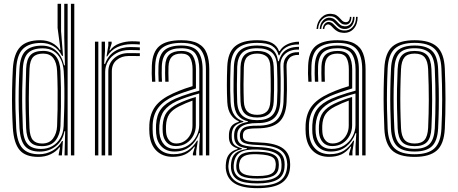

<svg xmlns="http://www.w3.org/2000/svg" viewBox="-20 -820 2414 1013"><path d="M372 0H354.2V-800H372ZM336.8 0H320.5L323.8 -127.8H320Q311.2 -78 274.9 -49.1Q238.5 -20.2 189.2 -20.2Q138 -20.2 112.6 -48.2Q87.2 -76.2 82.8 -144.2Q80.2 -192 79.1 -242.2Q78 -292.5 78.9 -346.1Q79.8 -399.8 82.8 -457.2Q86.5 -524.8 115.4 -552Q144.2 -579.2 201.2 -579.2Q247.2 -579.2 277.4 -551.4Q307.5 -523.5 318.2 -475.2H322.5L319 -623.5V-800H336.8ZM196.8 -34.2Q229.8 -34.2 256 -49.1Q282.2 -64 298.1 -91Q314 -118 315.8 -154.2Q317.8 -199 319 -250.5Q320.2 -302 319.6 -352.8Q319 -403.5 316.2 -445.5Q313.5 -481.5 300 -508.2Q286.5 -535 262.8 -550Q239 -565 205.5 -565Q152.8 -565 128 -540.2Q103.2 -515.5 100.5 -456.8Q98 -397.8 97.2 -346.8Q96.5 -295.8 97.4 -246.6Q98.2 -197.5 100.5 -143.8Q103.2 -85.2 125.6 -59.8Q148 -34.2 196.8 -34.2ZM201.2 -48.8Q159 -48.8 139.5 -71.1Q120 -93.5 117.8 -144.8Q115.8 -197.8 115 -247.4Q114.2 -297 115.1 -348.4Q116 -399.8 118 -457.8Q120 -506.8 140.6 -529.1Q161.2 -551.5 207.5 -551.5Q251.5 -551.5 274.1 -523.9Q296.8 -496.2 299 -445.8Q300.8 -408.2 301.4 -359.4Q302 -310.5 301.5 -257.5Q301 -204.5 299 -154.2Q297 -110 273.4 -79.4Q249.8 -48.8 201.2 -48.8ZM201.8 -62.8Q240.5 -62.8 260 -89.5Q279.5 -116.2 281.2 -154.8Q283 -194 283.8 -244.2Q284.5 -294.5 284 -347.1Q283.5 -399.8 281.2 -445.5Q279.2 -490.2 261 -513.8Q242.8 -537.2 207.5 -537.2Q171.5 -537.2 154.6 -518.9Q137.8 -500.5 135.8 -458Q132.2 -374 132.1 -299.5Q132 -225 135.5 -144.8Q137.5 -99 153.8 -80.9Q170 -62.8 201.8 -62.8ZM182 7.8Q114 7.8 83.5 -28.5Q53 -64.8 47.8 -144Q44.8 -196 43.8 -245.9Q42.8 -295.8 43.8 -347.6Q44.8 -399.5 47.8 -457.5Q52.8 -537.5 87 -572.6Q121.2 -607.8 192.2 -607.8Q227.8 -607.8 254.4 -593.8Q281 -579.8 295 -557H299.2L283.8 -673.2V-800H302.2V-655L312.5 -525.2L307.2 -525.5Q289 -561.2 260.2 -577.4Q231.5 -593.5 197.2 -593.5Q135 -593.5 102.4 -563.2Q69.8 -533 65.5 -458Q62.5 -398.5 61.5 -346.2Q60.5 -294 61.6 -244.4Q62.8 -194.8 65.5 -143.2Q70.2 -68.5 99 -37.4Q127.8 -6.2 185.8 -6.2Q223.5 -6.2 256.2 -24.6Q289 -43 307.5 -76.2H311.8L306.5 0H289.5L289.8 -6.5L297.2 -42.8H293.5Q276.5 -20 247.1 -6.1Q217.8 7.8 182 7.8Z M516.2 0V-600H533.8L534 -552.5L529.5 -483.2H534.5Q550 -527 585.2 -549.4Q620.5 -571.8 668.5 -571.8Q681.2 -571.8 695.9 -571.1Q710.5 -570.5 717.8 -570V-555Q708.5 -555.5 692.5 -555.9Q676.5 -556.2 664.2 -556.2Q624 -556.2 594.9 -539.8Q565.8 -523.2 550.2 -496.9Q534.8 -470.5 534.8 -441V0ZM481 0V-600H498.8V0ZM551.5 0V-442.2Q551.5 -485.2 582.2 -512.5Q613 -539.8 658 -539.8Q673 -539.8 689 -539.6Q705 -539.5 717.8 -539.2V-524Q705.2 -524.5 689 -524.5Q672.8 -524.5 657.8 -524.5Q621.5 -524.5 595.8 -503.5Q570 -482.5 570 -443.5V0ZM542 -522.5 551.5 -579.2V-600H569L569.2 -591.2L557.5 -554.5H560.8Q579 -579.8 611.2 -591Q643.5 -602.2 676.8 -602.2Q685 -602.2 696.5 -601.8Q708 -601.2 717.8 -600.5V-585.2Q709.8 -586 698.6 -586.5Q687.5 -587 676.5 -587Q632.5 -587 598.6 -571.1Q564.8 -555.2 545.8 -522.5Z M1066.5 0V-453.5Q1066.5 -523 1038.6 -558.4Q1010.8 -593.8 936.5 -593.8Q871 -593.8 836.4 -567.8Q801.8 -541.8 798.8 -473.8Q798 -451.8 798.1 -431.1Q798.2 -410.5 799.5 -388.8H782.2Q780.8 -412.8 780.5 -432.5Q780.2 -452.2 781.2 -474.5Q784.2 -545.8 820.8 -576.8Q857.2 -607.8 936.5 -607.8Q993.8 -607.8 1025.9 -590.1Q1058 -572.5 1071.1 -538.1Q1084.2 -503.8 1084.2 -453.5V0ZM904.5 -34.2Q943.8 -34.2 972 -52.8Q1000.2 -71.2 1015.6 -100.1Q1031 -129 1031 -159.8V-326.8Q999.8 -318.5 966.6 -307.4Q933.5 -296.2 911.2 -285.8Q867.5 -264.8 845.9 -236Q824.2 -207.2 820.8 -159Q820 -147.2 820.2 -137.8Q820.5 -128.2 821.2 -117.5Q825.5 -79 846.8 -56.6Q868 -34.2 904.5 -34.2ZM908 -49.2Q877.2 -49.2 859.4 -68.8Q841.5 -88.2 838.8 -119.5Q838 -128.5 837.9 -138.1Q837.8 -147.8 838.2 -157.2Q840.8 -202.2 860.2 -227.9Q879.8 -253.5 917.5 -272Q942 -283.8 964.5 -292.2Q987 -300.8 1013.2 -308.2V-158.5Q1013.2 -130 1000.2 -105Q987.2 -80 963.8 -64.6Q940.2 -49.2 908 -49.2ZM910 -63Q934.8 -63 954 -75.9Q973.2 -88.8 984.4 -110.2Q995.5 -131.8 995.5 -157.2V-289.2Q977.5 -282.8 960.4 -275.4Q943.2 -268 924.2 -258.5Q888.8 -240.5 873.1 -217.5Q857.5 -194.5 855.8 -156.5Q855.5 -147 855.6 -138.1Q855.8 -129.2 856.5 -120.8Q858.5 -96 872.4 -79.5Q886.2 -63 910 -63ZM891.5 7.5Q838.8 7.5 806.1 -24Q773.5 -55.5 768.5 -114Q767.5 -126.5 767.5 -138.5Q767.5 -150.5 768 -163.8Q771.5 -221.5 800.1 -259.6Q828.8 -297.8 892 -326.8Q907 -333.8 922.4 -340Q937.8 -346.2 955.8 -352.6Q973.8 -359 996 -365.5V-453.5Q996 -492.2 983.4 -514.8Q970.8 -537.2 936.5 -537.2Q902.5 -537.2 886.5 -520.4Q870.5 -503.5 869 -469.5Q868.5 -457.2 868.5 -434.8Q868.5 -412.2 869.5 -388.8H852Q851 -411.2 851 -433.5Q851 -455.8 851.5 -470.8Q853.2 -513.5 874.1 -532.4Q895 -551.2 936.5 -551.2Q981.8 -551.2 997.8 -524.9Q1013.8 -498.5 1013.8 -453.5V-353.5Q982.2 -344 951.8 -333.5Q921.2 -323 898.5 -313.2Q844 -289 816 -252.6Q788 -216.2 785.5 -162.5Q785.2 -150.8 785.2 -139Q785.2 -127.2 786.2 -115.2Q790.2 -64.8 818.9 -35.6Q847.5 -6.5 895.8 -6.5Q940.5 -6.5 970.4 -25.6Q1000.2 -44.8 1019.5 -78H1023.8L1015 -21.5V0H997.8L997.5 -9.5L1008.5 -46.2H1005Q984 -18 956.4 -5.2Q928.8 7.5 891.5 7.5ZM1031.2 0V-48.2L1035.2 -117.5H1031.2Q1015.2 -73 981.8 -46.6Q948.2 -20.2 899.8 -20.5Q859 -20.5 833.2 -45.9Q807.5 -71.2 803.8 -116.2Q803 -127.8 802.9 -138.5Q802.8 -149.2 803.2 -161.2Q806 -213.8 830 -245.2Q854 -276.8 905 -299.5Q920.2 -306.2 941.5 -313.9Q962.8 -321.5 986.1 -328.8Q1009.5 -336 1031.5 -341.8V-453.5Q1031.5 -506 1011.8 -535.8Q992 -565.5 936.5 -565.5Q885.8 -565.5 860.9 -543.8Q836 -522 833.8 -471Q833.2 -456.2 833.2 -433.9Q833.2 -411.5 834.8 -388.8H817Q815.8 -410.2 815.6 -432.8Q815.5 -455.2 816.2 -471.2Q818.5 -528.8 846.8 -554.2Q875 -579.8 936.5 -579.8Q1000.5 -579.8 1024.8 -547.6Q1049 -515.5 1049 -453.5V0Z M1337.8 172.8Q1257.5 172.8 1216.8 147Q1176 121.2 1171.2 68.2Q1170.8 60.5 1171.1 52.8Q1171.5 45 1172.5 37.2Q1175.5 9.2 1190.6 -8.2Q1205.8 -25.8 1233.5 -33.5V-37.2Q1212 -43.5 1201.1 -55.8Q1190.2 -68 1188 -89.8Q1187.8 -95 1187.8 -101.4Q1187.8 -107.8 1188 -113.2Q1189.8 -137.5 1200.6 -153.2Q1211.5 -169 1239.5 -177V-180.8Q1216 -189 1198.8 -214Q1181.5 -239 1179.2 -280.2Q1178 -302.8 1177.5 -325.4Q1177 -348 1177 -371.4Q1177 -394.8 1177.5 -419.1Q1178 -443.5 1179 -469.2Q1182.2 -543.5 1220.1 -575.6Q1258 -607.8 1337 -607.8Q1389 -607.8 1415.5 -593.1Q1442 -578.5 1452 -550.5H1455.8Q1466 -568.8 1483.9 -579.8Q1501.8 -590.8 1521.8 -595.6Q1541.8 -600.5 1557.5 -600V-585.5Q1514.8 -586 1489.1 -570Q1463.5 -554 1454.2 -528.5H1450Q1441.8 -561.2 1416 -577.5Q1390.2 -593.8 1337 -593.8Q1267.5 -593.8 1233.4 -564.9Q1199.2 -536 1196.5 -469.5Q1195.2 -434 1194.6 -403.1Q1194 -372.2 1194.5 -342.8Q1195 -313.2 1196.5 -281.5Q1199 -236.2 1217.1 -212.1Q1235.2 -188 1264 -180.2V-176.5Q1231.8 -168.8 1218.2 -154Q1204.8 -139.2 1202.8 -113.5Q1202.5 -107.2 1202.5 -101.5Q1202.5 -95.8 1203 -89.5Q1204.8 -68 1215.9 -56.9Q1227 -45.8 1256 -37.5V-33.5Q1222 -25.5 1206.6 -9Q1191.2 7.5 1187.2 37.2Q1186 45.5 1185.2 51.9Q1184.5 58.2 1185.5 68Q1190.5 115.2 1225.9 137.6Q1261.2 160 1337.8 160Q1416.8 160 1453 137.2Q1489.2 114.5 1494.5 64.5Q1495.8 55.5 1495.6 48.2Q1495.5 41 1494.2 32Q1488.8 -12.2 1453 -32.5Q1417.2 -52.8 1340.8 -55Q1307.8 -56 1288.2 -59.8Q1268.8 -63.5 1259.4 -70.8Q1250 -78 1247.2 -89.2Q1246 -94 1245.6 -101.9Q1245.2 -109.8 1246 -113.8Q1250.5 -139.2 1270.5 -148.2Q1290.5 -157.2 1337.2 -156.8Q1409.2 -156.2 1440.8 -187.6Q1472.2 -219 1475.8 -282Q1477.2 -315.8 1477.6 -343.2Q1478 -370.8 1477.5 -400.4Q1477 -430 1475.8 -470Q1474.8 -504.2 1495.8 -525.1Q1516.8 -546 1557.5 -544.8V-530.5Q1522.5 -531.2 1506.6 -513.6Q1490.8 -496 1491.8 -467.5Q1492.8 -434.5 1493.4 -405.1Q1494 -375.8 1493.9 -345.9Q1493.8 -316 1492 -281.2Q1488 -207.5 1451.4 -175.1Q1414.8 -142.8 1337 -142.8Q1310.8 -142.8 1294.9 -140.2Q1279 -137.8 1271.2 -130.9Q1263.5 -124 1261.8 -111Q1261.5 -109.8 1261.5 -103.6Q1261.5 -97.5 1262.2 -94.2Q1264.5 -85 1272.2 -79.6Q1280 -74.2 1296.4 -72Q1312.8 -69.8 1341 -68.8Q1424.8 -66.5 1465.2 -42.2Q1505.8 -18 1510 32.2Q1510.8 41 1510.9 49Q1511 57 1510.2 64.8Q1505.2 120 1464.1 146.4Q1423 172.8 1337.8 172.8ZM1337.8 134.2Q1384 134.2 1411.2 125.9Q1438.5 117.5 1451 102.1Q1463.5 86.8 1464.8 66Q1465.5 55.5 1465.4 48.2Q1465.2 41 1464 32Q1461.8 12.2 1448.8 -0.9Q1435.8 -14 1409.4 -21.5Q1383 -29 1340.2 -31Q1279 -33.8 1250 -17.5Q1221 -1.2 1214.5 37.8Q1213.2 45 1212.8 52.1Q1212.2 59.2 1213.2 69Q1217.5 104.2 1247.2 119.2Q1277 134.2 1337.8 134.2ZM1337.8 122Q1281.8 122 1256 109.4Q1230.2 96.8 1227 68.2Q1226 60.5 1226.4 53.4Q1226.8 46.2 1228.5 37.2Q1234 2.5 1260.8 -9.4Q1287.5 -21.2 1342 -19.5Q1377.2 -18.5 1400.2 -12.8Q1423.2 -7 1435.2 4Q1447.2 15 1449.8 32Q1451.2 43 1451.2 49.9Q1451.2 56.8 1450 65Q1446.5 95.2 1420.4 108.6Q1394.2 122 1337.8 122ZM1337.8 108.8Q1369.2 108.8 1389.5 104.5Q1409.8 100.2 1420.4 90.5Q1431 80.8 1433.5 64.8Q1435 56.5 1435.1 48.5Q1435.2 40.5 1433 32Q1431 20 1421.1 12Q1411.2 4 1391.6 -0.4Q1372 -4.8 1340.5 -6.2Q1292 -8.5 1269.8 2.5Q1247.5 13.5 1243.5 37.2Q1241.2 44.8 1241.1 53.1Q1241 61.5 1242.2 68.2Q1245.5 89 1267.6 98.9Q1289.8 108.8 1337.8 108.8ZM1337.8 147.8Q1266.8 147.8 1234.8 129Q1202.8 110.2 1198.8 68Q1198 59 1198.4 52.2Q1198.8 45.5 1199.8 37.2Q1203.5 5.5 1222.5 -11.2Q1241.5 -28 1282.5 -34V-37.8Q1250.2 -42 1234.8 -54Q1219.2 -66 1216 -89.5Q1215.2 -95.8 1215.2 -101.6Q1215.2 -107.5 1215.5 -113.5Q1217.2 -141.2 1235 -156.1Q1252.8 -171 1288 -176.8V-180Q1254.2 -187.5 1235.2 -211.8Q1216.2 -236 1214 -283Q1212.5 -310.8 1212.1 -340.2Q1211.8 -369.8 1212.4 -401.6Q1213 -433.5 1214 -468.2Q1216.5 -528 1246.4 -553.9Q1276.2 -579.8 1337 -579.8Q1389.5 -579.8 1415.2 -560.4Q1441 -541 1447.2 -497H1451Q1458 -522.2 1471 -539Q1484 -555.8 1505.2 -564.2Q1526.5 -572.8 1557.5 -573V-558.5Q1509.5 -559.5 1483.5 -534.8Q1457.5 -510 1459.2 -470.2Q1460.5 -437.5 1460.8 -405.1Q1461 -372.8 1460.6 -342.1Q1460.2 -311.5 1459 -283.5Q1455.8 -224 1426.4 -197Q1397 -170 1336.8 -170.5Q1309 -170.8 1286.1 -165.6Q1263.2 -160.5 1249.1 -148.8Q1235 -137 1232.2 -116.5Q1231.2 -110 1231.5 -102.2Q1231.8 -94.5 1232.2 -90.2Q1236.5 -63.2 1262.9 -54.5Q1289.2 -45.8 1340.5 -44.2Q1385.5 -43 1415.5 -34.8Q1445.5 -26.5 1461.5 -10.2Q1477.5 6 1480.8 31.8Q1481.5 39.5 1481.8 47.8Q1482 56 1481 64.8Q1476.8 110.5 1440.9 129.1Q1405 147.8 1337.8 147.8ZM1337 -186Q1387.5 -186 1413.4 -208.9Q1439.2 -231.8 1441.8 -283.5Q1443.5 -313.8 1443.8 -343.1Q1444 -372.5 1443.5 -403.4Q1443 -434.2 1441.8 -469Q1439.8 -521.5 1413.5 -543.5Q1387.2 -565.5 1337 -565.5Q1282.2 -565.5 1257.9 -541.5Q1233.5 -517.5 1231.5 -467.8Q1230 -415 1229.9 -372.9Q1229.8 -330.8 1231.5 -281.8Q1233.8 -232 1260 -209Q1286.2 -186 1337 -186ZM1337 -200Q1293 -200 1271.9 -220.4Q1250.8 -240.8 1249 -284Q1247.5 -328.5 1247.6 -372.4Q1247.8 -416.2 1249 -466.8Q1250.8 -512 1272.2 -531.6Q1293.8 -551.2 1337 -551.2Q1379.5 -551.2 1400.9 -531.9Q1422.2 -512.5 1424 -468.8Q1425.5 -433.8 1425.9 -402.9Q1426.2 -372 1425.9 -343Q1425.5 -314 1424.2 -284.5Q1422 -240 1400.4 -220Q1378.8 -200 1337 -200ZM1337 -214.2Q1369.2 -214.2 1387 -230.9Q1404.8 -247.5 1406.5 -285.8Q1408 -313 1408.4 -341.5Q1408.8 -370 1408.2 -401.4Q1407.8 -432.8 1406.5 -468.2Q1405 -506 1386.9 -521.6Q1368.8 -537.2 1337 -537.2Q1303.8 -537.2 1285.8 -521.1Q1267.8 -505 1266.5 -466Q1265 -419 1264.9 -374.8Q1264.8 -330.5 1266.5 -284.8Q1268.2 -247.5 1285.8 -230.9Q1303.2 -214.2 1337 -214.2Z M1891 0V-453.5Q1891 -523 1863.1 -558.4Q1835.2 -593.8 1761 -593.8Q1695.5 -593.8 1660.9 -567.8Q1626.2 -541.8 1623.2 -473.8Q1622.5 -451.8 1622.6 -431.1Q1622.8 -410.5 1624 -388.8H1606.8Q1605.2 -412.8 1605 -432.5Q1604.8 -452.2 1605.8 -474.5Q1608.8 -545.8 1645.2 -576.8Q1681.8 -607.8 1761 -607.8Q1818.2 -607.8 1850.4 -590.1Q1882.5 -572.5 1895.6 -538.1Q1908.8 -503.8 1908.8 -453.5V0ZM1729 -34.2Q1768.2 -34.2 1796.5 -52.8Q1824.8 -71.2 1840.1 -100.1Q1855.5 -129 1855.5 -159.8V-326.8Q1824.2 -318.5 1791.1 -307.4Q1758 -296.2 1735.8 -285.8Q1692 -264.8 1670.4 -236Q1648.8 -207.2 1645.2 -159Q1644.5 -147.2 1644.8 -137.8Q1645 -128.2 1645.8 -117.5Q1650 -79 1671.2 -56.6Q1692.5 -34.2 1729 -34.2ZM1732.5 -49.2Q1701.8 -49.2 1683.9 -68.8Q1666 -88.2 1663.2 -119.5Q1662.5 -128.5 1662.4 -138.1Q1662.2 -147.8 1662.8 -157.2Q1665.2 -202.2 1684.8 -227.9Q1704.2 -253.5 1742 -272Q1766.5 -283.8 1789 -292.2Q1811.5 -300.8 1837.8 -308.2V-158.5Q1837.8 -130 1824.8 -105Q1811.8 -80 1788.2 -64.6Q1764.8 -49.2 1732.5 -49.2ZM1734.5 -63Q1759.2 -63 1778.5 -75.9Q1797.8 -88.8 1808.9 -110.2Q1820 -131.8 1820 -157.2V-289.2Q1802 -282.8 1784.9 -275.4Q1767.8 -268 1748.8 -258.5Q1713.2 -240.5 1697.6 -217.5Q1682 -194.5 1680.2 -156.5Q1680 -147 1680.1 -138.1Q1680.2 -129.2 1681 -120.8Q1683 -96 1696.9 -79.5Q1710.8 -63 1734.5 -63ZM1716 7.5Q1663.2 7.5 1630.6 -24Q1598 -55.5 1593 -114Q1592 -126.5 1592 -138.5Q1592 -150.5 1592.5 -163.8Q1596 -221.5 1624.6 -259.6Q1653.2 -297.8 1716.5 -326.8Q1731.5 -333.8 1746.9 -340Q1762.2 -346.2 1780.2 -352.6Q1798.2 -359 1820.5 -365.5V-453.5Q1820.5 -492.2 1807.9 -514.8Q1795.2 -537.2 1761 -537.2Q1727 -537.2 1711 -520.4Q1695 -503.5 1693.5 -469.5Q1693 -457.2 1693 -434.8Q1693 -412.2 1694 -388.8H1676.5Q1675.5 -411.2 1675.5 -433.5Q1675.5 -455.8 1676 -470.8Q1677.8 -513.5 1698.6 -532.4Q1719.5 -551.2 1761 -551.2Q1806.2 -551.2 1822.2 -524.9Q1838.2 -498.5 1838.2 -453.5V-353.5Q1806.8 -344 1776.2 -333.5Q1745.8 -323 1723 -313.2Q1668.5 -289 1640.5 -252.6Q1612.5 -216.2 1610 -162.5Q1609.8 -150.8 1609.8 -139Q1609.8 -127.2 1610.8 -115.2Q1614.8 -64.8 1643.4 -35.6Q1672 -6.5 1720.2 -6.5Q1765 -6.5 1794.9 -25.6Q1824.8 -44.8 1844 -78H1848.2L1839.5 -21.5V0H1822.2L1822 -9.5L1833 -46.2H1829.5Q1808.5 -18 1780.9 -5.2Q1753.2 7.5 1716 7.5ZM1855.8 0V-48.2L1859.8 -117.5H1855.8Q1839.8 -73 1806.2 -46.6Q1772.8 -20.2 1724.2 -20.5Q1683.5 -20.5 1657.8 -45.9Q1632 -71.2 1628.2 -116.2Q1627.5 -127.8 1627.4 -138.5Q1627.2 -149.2 1627.8 -161.2Q1630.5 -213.8 1654.5 -245.2Q1678.5 -276.8 1729.5 -299.5Q1744.8 -306.2 1766 -313.9Q1787.2 -321.5 1810.6 -328.8Q1834 -336 1856 -341.8V-453.5Q1856 -506 1836.2 -535.8Q1816.5 -565.5 1761 -565.5Q1710.2 -565.5 1685.4 -543.8Q1660.5 -522 1658.2 -471Q1657.8 -456.2 1657.8 -433.9Q1657.8 -411.5 1659.2 -388.8H1641.5Q1640.2 -410.2 1640.1 -432.8Q1640 -455.2 1640.8 -471.2Q1643 -528.8 1671.2 -554.2Q1699.5 -579.8 1761 -579.8Q1825 -579.8 1849.2 -547.6Q1873.5 -515.5 1873.5 -453.5V0ZM1650 -667.5Q1652.8 -704.8 1675.4 -727.2Q1698 -749.8 1729.5 -746.8Q1745.8 -745.5 1755.5 -739Q1765.2 -732.5 1772.4 -724.4Q1779.5 -716.2 1786.4 -710Q1793.2 -703.8 1803 -703Q1814 -702.2 1819.9 -709.8Q1825.8 -717.2 1826 -731H1833.8Q1833.8 -711.5 1825.4 -700.4Q1817 -689.2 1800.8 -690Q1788.5 -690.8 1780.5 -696.9Q1772.5 -703 1765.6 -711.1Q1758.8 -719.2 1749.9 -726Q1741 -732.8 1726.8 -734.2Q1700.5 -737.5 1680.5 -718.4Q1660.5 -699.2 1658.2 -667.5ZM1666.8 -667.5Q1668.8 -696 1685 -712.4Q1701.2 -728.8 1723 -726.2Q1736 -724.8 1744.6 -718.1Q1753.2 -711.5 1760.4 -703.2Q1767.5 -695 1776 -688.6Q1784.5 -682.2 1797.8 -681.2Q1817.2 -680 1829.5 -693.5Q1841.8 -707 1842.2 -731H1850.5Q1850.5 -701 1835.5 -683.4Q1820.5 -665.8 1796 -667.2Q1781.2 -668.2 1771.8 -674.8Q1762.2 -681.2 1754.9 -689.5Q1747.5 -697.8 1739.6 -704.4Q1731.8 -711 1720.2 -712.2Q1702.8 -714.2 1689.5 -701.5Q1676.2 -688.8 1675 -667.5ZM1683 -667.5Q1684.5 -685.2 1694.6 -695.5Q1704.8 -705.8 1718.2 -704Q1728.2 -702.5 1735.6 -696.1Q1743 -689.8 1750.5 -681.5Q1758 -673.2 1768 -666.8Q1778 -660.2 1793.5 -659.2Q1821.5 -656.8 1840.2 -676.9Q1859 -697 1858.5 -731H1867Q1866.8 -691.2 1845.8 -668Q1824.8 -644.8 1790.5 -646.8Q1773.5 -647.8 1762 -653.9Q1750.5 -660 1742.5 -668Q1734.5 -676 1728.2 -682.5Q1722 -689 1715.2 -690.8Q1707.2 -692.8 1699.5 -686.6Q1691.8 -680.5 1691.2 -667.5Z M2167.5 7.8Q2084.8 7.8 2048.1 -27.1Q2011.5 -62 2007.8 -140.5Q2005.5 -192 2004.5 -243.5Q2003.5 -295 2004.2 -348.6Q2005 -402.2 2007.8 -459.5Q2011.8 -541.2 2050.2 -574.5Q2088.8 -607.8 2167.5 -607.8Q2248 -607.8 2285.5 -573.6Q2323 -539.5 2326.8 -459.2Q2330.2 -378.2 2330.4 -297.9Q2330.5 -217.5 2326.8 -140.5Q2322.5 -58.8 2284.1 -25.5Q2245.8 7.8 2167.5 7.8ZM2167.5 -6.2Q2238.8 -6.2 2272.1 -37.4Q2305.5 -68.5 2309 -141.5Q2312.8 -214.2 2312.9 -292.8Q2313 -371.2 2309 -458.5Q2305.8 -531.5 2272.4 -562.6Q2239 -593.8 2167.5 -593.8Q2095.8 -593.8 2062.4 -562.6Q2029 -531.5 2025.2 -458.5Q2022.5 -399 2021.8 -345.8Q2021 -292.5 2022 -242.5Q2023 -192.5 2025.2 -141.2Q2028.8 -69 2061.9 -37.6Q2095 -6.2 2167.5 -6.2ZM2167.5 -20.5Q2103 -20.5 2074.5 -49.2Q2046 -78 2042.8 -142.5Q2040.5 -195 2039.5 -245.5Q2038.5 -296 2039.4 -348.1Q2040.2 -400.2 2043 -457.5Q2046.2 -524 2075.8 -551.9Q2105.2 -579.8 2167.5 -579.8Q2229.5 -579.8 2259 -552Q2288.5 -524.2 2291.5 -457.8Q2294 -403 2294.9 -351.2Q2295.8 -299.5 2295 -248Q2294.2 -196.5 2291.5 -142.5Q2288.2 -76.5 2259 -48.5Q2229.8 -20.5 2167.5 -20.5ZM2167.5 -34.8Q2221.5 -34.8 2246.2 -60Q2271 -85.2 2274 -143.8Q2277.5 -219.5 2277.6 -294Q2277.8 -368.5 2274 -456.5Q2271.2 -516.8 2245.5 -541.1Q2219.8 -565.5 2167.5 -565.5Q2112.2 -565.5 2087.9 -539.8Q2063.5 -514 2060.5 -456.2Q2058 -402.5 2057.1 -352Q2056.2 -301.5 2057 -250.2Q2057.8 -199 2060.5 -143Q2063.5 -84.2 2088.6 -59.5Q2113.8 -34.8 2167.5 -34.8ZM2167.5 -48.8Q2122.2 -48.8 2101.4 -70.8Q2080.5 -92.8 2078 -143.2Q2075.8 -198.2 2074.8 -248.6Q2073.8 -299 2074.6 -349.8Q2075.5 -400.5 2078 -455.8Q2080.5 -508 2101.9 -529.6Q2123.2 -551.2 2167.5 -551.2Q2212.5 -551.2 2233.2 -529.2Q2254 -507.2 2256.2 -455.8Q2260.2 -366 2260 -291.6Q2259.8 -217.2 2256.2 -144.2Q2253.8 -92.8 2232.9 -70.8Q2212 -48.8 2167.5 -48.8ZM2167.5 -62.8Q2203.5 -62.8 2220 -82Q2236.5 -101.2 2238.8 -145Q2242.2 -221.2 2242.4 -293.1Q2242.5 -365 2238.8 -455Q2236.8 -498.2 2220.4 -517.8Q2204 -537.2 2167.5 -537.2Q2130.8 -537.2 2114.4 -517.9Q2098 -498.5 2095.8 -455.2Q2093.2 -399.5 2092.4 -349.5Q2091.5 -299.5 2092.4 -249.6Q2093.2 -199.8 2095.8 -143.8Q2098 -101.2 2114.6 -82Q2131.2 -62.8 2167.5 -62.8Z"/></svg>

Font: Big Shoulders Inline Text Thin Medium
Style: Regular
Weight: 500
Version: Version 2.002